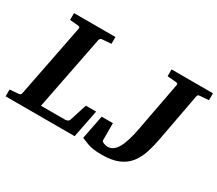

<svg xmlns="http://www.w3.org/2000/svg" viewBox="-139 -933 1372 1212"><g transform="rotate(30 547.0 -327.5)"><path d="M-15.1 0V-49.8L42 -54.2Q56.2 -55.7 60.8 -58.6Q65.4 -61.5 66.9 -70.8L170.9 -601.1Q174.3 -614.3 154.8 -616.2L96.2 -621.1V-670.9H397.9V-621.1L333 -616.2Q326.7 -615.7 321.5 -612.3Q316.4 -608.9 314 -600.1L208 -60.1H383.8Q391.6 -60.1 400.9 -64Q410.2 -67.9 412.1 -74.2L453.1 -202.1H527.8L487.8 0ZM692.9 16.1Q626.5 16.1 588.6 1.5Q550.8 -13.2 540 -18.1L574.2 -191.9H656.2V-65.9Q656.2 -58.1 672.6 -52Q689 -45.9 700.2 -45.9Q743.7 -45.9 771.5 -95.9Q799.3 -146 817.9 -249L884.3 -601.1Q885.7 -609.9 880.9 -612.8Q876 -615.7 866.2 -616.2L807.1 -621.1V-670.9H1108.9V-621.1L1041 -615.2Q1034.7 -615.2 1031.7 -611.1Q1028.8 -606.9 1026.9 -600.1L962.9 -256.8Q952.1 -197.8 936 -147.9Q919.9 -98.1 891.1 -61.3Q862.3 -24.4 814.7 -4.2Q767.1 16.1 692.9 16.1Z"/></g></svg>

Font: Charis
Style: Bold Italic
Weight: 700
Italic angle: -11°
Designer: Walt Agee, Miriam Martin, Annie Olsen, Victor Gaultney, Lorna Priest, Alan Ward, Bob Hallissy, Martin Hosken, Sharon Cor
Foundry: SIL Global
Version: Version 7.000